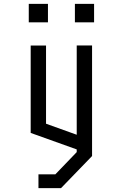

<svg xmlns="http://www.w3.org/2000/svg" viewBox="-20 -765 640 1001"><path d="M130 -648.5H230V-745H130ZM370.5 -648.5H470.5V-745H370.5ZM380 -528V-62.5L220 -120V-527.5H140V-72L380 14V28L268.5 144H180.5V216H298L460 48.5V-528Z"/></svg>

Font: Kode
Style: Regular
Weight: 400
Monospace: yes
Designer: Isa Ozler
Foundry: Kadena LLC
Version: Version 1.000;gftools[0.9.28]